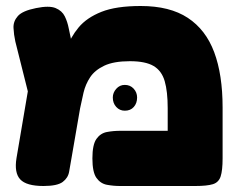

<svg xmlns="http://www.w3.org/2000/svg" viewBox="-20 -611 790 640"><path d="M722 -253V-83Q722 -43 715.5 -23Q709 -3 689.5 3Q670 9 631 9H380Q358 9 336.5 5Q315 1 301.5 -18Q288 -37 288 -83Q288 -129 301.5 -148Q315 -167 336.5 -171Q358 -175 381 -175H539V-250Q539 -306 529 -340.5Q519 -375 492 -391Q465 -407 413 -407Q359 -407 327.5 -392Q296 -377 280.5 -353.5Q265 -330 258.5 -302.5Q252 -275 247 -250L218 -82Q214 -60 210.5 -39Q207 -18 189 -4.5Q171 9 125 9Q68 9 47.5 -13Q27 -35 35 -84L81 -355L145 -278Q163 -318 174.5 -361.5Q186 -405 200.5 -446Q215 -487 242 -519.5Q269 -552 318 -571.5Q367 -591 449 -591Q546 -591 606 -551.5Q666 -512 694 -437Q722 -362 722 -253ZM106 -174 31 -473Q26 -496 25 -518Q24 -540 39.5 -557.5Q55 -575 100 -584Q144 -593 165.5 -584Q187 -575 196 -556.5Q205 -538 209 -517L252 -313ZM396 -242Q379 -242 367.5 -254.5Q356 -267 356 -286Q356 -302 367.5 -315Q379 -328 396 -328Q414 -328 425.5 -315.5Q437 -303 437 -286Q437 -267 426 -254.5Q415 -242 396 -242Z"/></svg>

Font: Fredoka SemiExpanded
Style: Bold
Weight: 700
Width: 6
Designer: Ben Nathan
Foundry: Milena B. Brandão, Ben Nathan
Version: Version 2.001